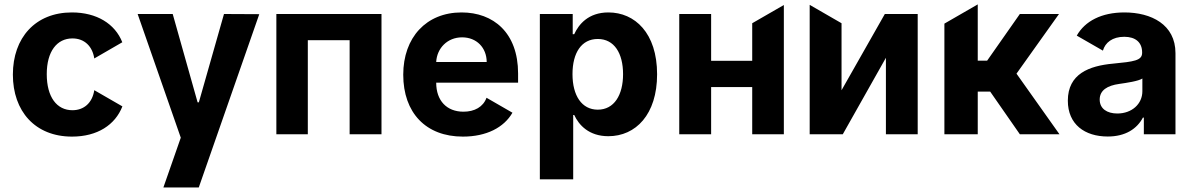

<svg xmlns="http://www.w3.org/2000/svg" viewBox="-20 -609 5410 871"><path d="M306.8 10.7C421.5 10.7 502.5 -42.3 535.2 -126.4L407.7 -199.9C398.8 -141.7 360.4 -109 308.6 -109C237.9 -109 192.1 -168.3 192.1 -272.7C192.1 -375.7 238.3 -434.7 308.6 -434.7C364 -434.7 399.5 -398.1 407.7 -343.8L534.8 -417.3C501.8 -501.1 418.7 -552.6 306.1 -552.6C140.6 -552.6 38.4 -437.9 38.4 -270.6C38.4 -104.8 138.8 10.7 306.8 10.7Z M881.7 241.5 1156.2 -544.7 996.1 -545.5 882.1 -144.9H876.4L763.5 -545.5H604.4L800.1 15.6L721.2 241.5Z M1233.7 -545.5V0H1376.4V-426.5H1566.1V0H1710.6V-545.5Z M2079.9 10.7C2186.8 10.7 2266 -30.5 2304.7 -97.7L2187.1 -165.5C2171.9 -123.9 2132.8 -102.3 2082.4 -102.3C2006.7 -102.3 1958.8 -152.3 1958.8 -233.7V-234H2330.3V-275.6C2330.3 -460.9 2218 -552.6 2073.9 -552.6C1913.4 -552.6 1809.3 -438.6 1809.3 -270.2C1809.3 -97.3 1911.9 10.7 2079.9 10.7ZM2076.3 -439.6C2142 -439.6 2187.5 -392.8 2187.9 -327.8H1958.8C1962 -389.9 2009.2 -439.6 2076.3 -439.6Z M2429 -545.5V204.5H2580.3V-87.4H2584.9C2605.8 -41.9 2651.6 8.9 2739.7 8.9C2864 8.9 2960.9 -89.5 2960.9 -272C2960.9 -459.5 2859.7 -552.6 2740.1 -552.6C2648.8 -552.6 2605.1 -498.2 2584.9 -453.8H2578.1V-545.5ZM2691.8 -432.2C2766.7 -432.2 2806.5 -367.2 2806.5 -272.7C2806.5 -177.6 2766 -111.5 2691.8 -111.5C2619 -111.5 2577.1 -175.4 2577.1 -272.7C2577.1 -370 2618.3 -432.2 2691.8 -432.2Z M3061.4 0H3206V-214.1H3392.4V0H3535.9V-586.3L3392.4 -503.6V-333.1H3206V-545.5H3061.4Z M3803.3 0 3998.9 -346.9V0H4143.1V-545.5H3994L3797.6 -199.6V-503.6L3653.1 -587V0Z M4264.2 -501.8V0H4415.5V-193.5H4471.9L4606.5 0H4786.2L4591.3 -274.9L4784.1 -545.5H4606.5L4458.1 -333.8H4415.5V-589.1Z M4824.2 -152.3C4824.2 -44.4 4901.3 10.3 5005.3 10.3C5085.9 10.3 5138.1 -24.9 5164.8 -75.6H5169V0H5312.5V-367.9C5312.5 -497.9 5202.4 -552.6 5081 -552.6C4977.3 -552.6 4902 -513.5 4864.7 -447.4L4983.3 -379.3C4993.6 -415.5 5025.9 -442.1 5080.3 -442.1C5131.7 -442.1 5161.2 -416.2 5161.2 -371.4V-369.3C5161.2 -334.2 5123.9 -329.5 5029.1 -320.3C4921.2 -310.4 4824.2 -274.1 4824.2 -152.3ZM5057.2 -228.3C5090.2 -233 5144.2 -240.8 5162.3 -252.8V-195C5162.3 -137.8 5115.1 -94.1 5048.7 -94.1C5002.1 -94.1 4968.7 -115.8 4968.7 -157.3C4968.7 -199.9 5003.9 -220.9 5057.2 -228.3Z"/></svg>

Font: Inter-Hewn
Style: Bold
Weight: 700
Designer: Rasmus Andersson
Foundry: rsms
Version: Version 3.012;git-f93a4a705